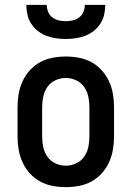

<svg xmlns="http://www.w3.org/2000/svg" viewBox="-20 -760 540 788"><path d="M250 8Q223 8 196 3Q169 -2 145 -15Q121 -28 102.5 -48.5Q84 -69 72.5 -94Q61 -119 56.5 -146Q52 -173 52 -200V-320Q52 -347 56.5 -374Q61 -401 72.5 -426Q84 -451 102.5 -471.5Q121 -492 145 -505Q169 -518 196 -523Q223 -528 250 -528Q277 -528 304 -523Q331 -518 355 -505Q379 -492 397.5 -471.5Q416 -451 427.5 -426Q439 -401 443.5 -374Q448 -347 448 -320V-200Q448 -173 443.5 -146Q439 -119 427.5 -94Q416 -69 397.5 -48.5Q379 -28 355 -15Q331 -2 304 3Q277 8 250 8ZM250 -80Q272 -80 292.5 -89.5Q313 -99 325.5 -117Q338 -135 342.5 -156.5Q347 -178 347 -200V-320Q347 -342 342.5 -363.5Q338 -385 325.5 -403Q313 -421 292.5 -430.5Q272 -440 250 -440Q228 -440 207.5 -430.5Q187 -421 174.5 -403Q162 -385 157.5 -363.5Q153 -342 153 -320V-200Q153 -178 157.5 -156.5Q162 -135 174.5 -117Q187 -99 207.5 -89.5Q228 -80 250 -80ZM250 -600Q230 -600 209.5 -603Q189 -606 170.5 -613Q152 -620 135.5 -633Q119 -646 108 -663Q97 -680 92.5 -700Q88 -720 88 -740H172Q172 -725 177.5 -711.5Q183 -698 194.5 -689Q206 -680 220.5 -676.5Q235 -673 250 -673Q265 -673 279.5 -676.5Q294 -680 305.5 -689Q317 -698 322.5 -711.5Q328 -725 328 -740H412Q412 -720 407.5 -700Q403 -680 392 -663Q381 -646 364.5 -633Q348 -620 329.5 -613Q311 -606 290.5 -603Q270 -600 250 -600Z"/></svg>

Font: Iosevka Term Semibold
Style: Regular
Weight: 600
Monospace: yes
Designer: Belleve Invis
Foundry: Belleve Invis
Version: Version 31.4.0